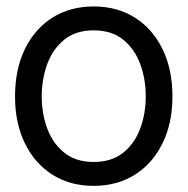

<svg xmlns="http://www.w3.org/2000/svg" viewBox="-20 -573 590 604"><path d="M274.4 11.7Q200.7 11.7 145 -23.4Q89.4 -58.6 58.3 -122.1Q27.3 -185.5 27.3 -269.5Q27.3 -355 58.3 -418.7Q89.4 -482.4 145 -517.6Q200.7 -552.7 274.4 -552.7Q348.6 -552.7 404.3 -517.6Q460 -482.4 491.2 -418.7Q522.5 -355 522.5 -269.5Q522.5 -185.5 491.2 -122.1Q460 -58.6 404.3 -23.4Q348.6 11.7 274.4 11.7ZM274.4 -63.5Q331.1 -63.5 367.2 -92.3Q403.3 -121.1 420.9 -168.2Q438.5 -215.3 438.5 -269.5Q438.5 -324.7 420.9 -372.1Q403.3 -419.4 367.2 -448.5Q331.1 -477.5 274.4 -477.5Q218.8 -477.5 182.6 -448.5Q146.5 -419.4 128.9 -372.1Q111.3 -324.7 111.3 -269.5Q111.3 -215.3 128.9 -168.2Q146.5 -121.1 182.6 -92.3Q218.8 -63.5 274.4 -63.5Z"/></svg>

Font: Inter Tight
Style: Regular
Weight: 400
Designer: Rasmus Andersson
Foundry: rsms
Version: Version 3.002